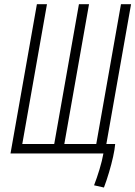

<svg xmlns="http://www.w3.org/2000/svg" viewBox="-20 -713 629 892"><path d="M419.4 0H28.8L151.4 -693.4H198.2L83.5 -43.9H231.9L346.7 -693.4H393.6L278.8 -43.9H427.2L542 -693.4H588.9L474.1 -43.9H515.1Q513.2 -19.5 505.4 15.6Q497.6 50.8 486.3 88.4Q475.1 126 462.9 158.2L417 147.9Q430.2 113.8 442.4 73.5Q454.6 33.2 460.4 0Z"/></svg>

Font: Cascadia Code ExtraLight
Style: Italic
Weight: 200
Italic angle: -10°
Monospace: yes
Designer: Aaron Bell
Foundry: Saja Typeworks
Version: Version 2404.023; ttfautohint (v1.8.4)